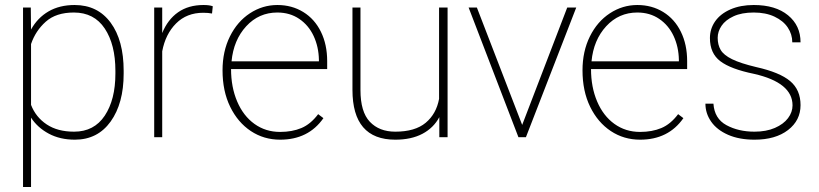

<svg xmlns="http://www.w3.org/2000/svg" viewBox="-20 -548 3270 767"><path d="M72 -518H103L104 -430Q130 -477 174 -502.5Q218 -528 278 -528Q370 -528 422 -457.5Q474 -387 474 -265V-254Q474 -135 422 -62.5Q370 10 279 10Q220 10 175 -14Q130 -38 104 -78V199H72ZM275 -498Q204 -498 163 -461.5Q122 -425 104 -372V-129Q123 -80 166.5 -51Q210 -22 276 -22Q356 -22 398.5 -86Q441 -150 441 -254V-265Q441 -370 398.5 -434Q356 -498 275 -498Z M596 -518H628V-416Q650 -470 691.5 -499Q733 -528 793 -528Q817 -528 830 -523L827 -494Q812 -497 792 -497Q726 -497 683.5 -454.5Q641 -412 628 -343V0H596Z M869 -267Q869 -343 898.5 -402.5Q928 -462 978.5 -495Q1029 -528 1088 -528Q1146 -528 1191.5 -500Q1237 -472 1262 -421Q1287 -370 1287 -304V-272H903Q903 -200 927.5 -142.5Q952 -85 996.5 -53Q1041 -21 1099 -21Q1147 -21 1184 -36.5Q1221 -52 1251 -92L1272 -76Q1212 10 1099 10Q1034 10 982 -24.5Q930 -59 899.5 -121.5Q869 -184 869 -267ZM905 -303H1254V-309Q1253 -361 1233 -404Q1213 -447 1175.5 -472.5Q1138 -498 1088 -498Q1014 -498 963.5 -443Q913 -388 905 -303Z M1768 0H1735V-80Q1712 -37 1667.5 -13.5Q1623 10 1559 10Q1388 10 1388 -189V-518H1420V-188Q1420 -101 1457.5 -61.5Q1495 -22 1559 -22Q1638 -22 1680.5 -57.5Q1723 -93 1734 -153V-518H1768Z M2081 0H2051L1852 -518H1885L2066 -49L2246 -518H2282Z M2307 -267Q2307 -343 2336.5 -402.5Q2366 -462 2416.5 -495Q2467 -528 2526 -528Q2584 -528 2629.5 -500Q2675 -472 2700 -421Q2725 -370 2725 -304V-272H2341Q2341 -200 2365.5 -142.5Q2390 -85 2434.5 -53Q2479 -21 2537 -21Q2585 -21 2622 -36.5Q2659 -52 2689 -92L2710 -76Q2650 10 2537 10Q2472 10 2420 -24.5Q2368 -59 2337.5 -121.5Q2307 -184 2307 -267ZM2343 -303H2692V-309Q2691 -361 2671 -404Q2651 -447 2613.5 -472.5Q2576 -498 2526 -498Q2452 -498 2401.5 -443Q2351 -388 2343 -303Z M2992 -253Q2899 -272 2857.5 -303.5Q2816 -335 2816 -396Q2816 -433 2837 -463Q2858 -493 2898 -510.5Q2938 -528 2991 -528Q3078 -528 3128 -487Q3178 -446 3178 -379H3145Q3145 -411 3127 -438Q3109 -465 3074 -481.5Q3039 -498 2991 -498Q2943 -498 2910.5 -483Q2878 -468 2862.5 -445Q2847 -422 2847 -397Q2847 -369 2859 -348.5Q2871 -328 2904.5 -311.5Q2938 -295 3001 -280Q3095 -259 3136.5 -224Q3178 -189 3178 -128Q3178 -67 3128 -28.5Q3078 10 2994 10Q2933 10 2888.5 -9.5Q2844 -29 2821 -62Q2798 -95 2798 -134H2830Q2834 -74 2882 -48Q2930 -22 2994 -22Q3041 -22 3075.5 -37Q3110 -52 3128 -76Q3146 -100 3146 -127Q3146 -218 2992 -253Z"/></svg>

Font: Freesentation 1 Thin
Style: Regular
Weight: 250
Designer: glyphs from Roboto by Christian Robertson / Hangul glyphs from Noto Sans CJK(Source Han Sans) by Jang Soo-young and Kang
Foundry: PT&
Version: Version 2.001